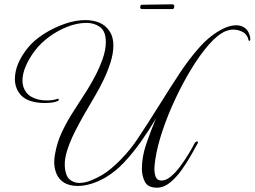

<svg xmlns="http://www.w3.org/2000/svg" viewBox="-20 -818 1179 889"><path d="M707 51Q665 51 651 24Q637 -3 637 -37Q637 -92 657 -151Q677 -210 702 -269Q670 -215 632.5 -162Q595 -109 554 -65.5Q513 -22 468 4Q433 24 400.5 33.5Q368 43 340 43Q303 43 277 28Q252 12 241.5 -13.5Q231 -39 231 -67Q231 -84 234 -100Q243 -156 266.5 -206Q290 -256 320.5 -303Q351 -350 381 -397Q397 -422 418 -461Q439 -500 454.5 -543Q470 -586 470 -623Q470 -673 443.5 -692.5Q417 -712 381 -712Q337 -712 291.5 -694Q246 -676 207 -647Q168 -618 142 -584Q116 -550 100 -513.5Q84 -477 84 -445Q84 -414 101.5 -390.5Q119 -367 158 -357Q167 -355 177 -354Q187 -353 196 -353Q226 -353 245 -360Q246 -361 248 -361Q251 -361 252 -357Q253 -353 249 -351Q229 -341 186 -341Q167 -341 149 -344Q97 -352 73 -382Q49 -412 49 -452Q49 -523 110 -598Q138 -632 182.5 -660.5Q227 -689 278 -707Q329 -725 375 -725Q410 -725 439 -713.5Q468 -702 487 -674Q505 -647 505 -608Q505 -571 491.5 -528.5Q478 -486 458.5 -446Q439 -406 420 -374Q397 -335 371.5 -291Q346 -247 324.5 -203.5Q303 -160 290.5 -120Q278 -80 280 -47Q283 -4 302 12.5Q321 29 347 29Q373 29 401.5 17.5Q430 6 455 -9Q494 -33 539 -79Q584 -125 617 -175Q667 -250 714.5 -326.5Q762 -403 812 -479Q856 -546 905.5 -601Q955 -656 1011 -684Q1026 -692 1042.5 -696.5Q1059 -701 1074 -701Q1096 -701 1113.5 -689Q1131 -677 1138 -647Q1139 -644 1139 -638Q1139 -631 1136 -629Q1133 -627 1131 -632Q1125 -659 1104 -670Q1083 -681 1060 -681Q1050 -681 1041.5 -679Q1033 -677 1025 -674Q988 -658 947.5 -612Q907 -566 867 -500.5Q827 -435 792 -360.5Q757 -286 732.5 -213Q708 -140 699 -79Q698 -72 696.5 -59.5Q695 -47 695 -33Q695 -14 701.5 2Q708 18 728 18Q749 18 772 -1.5Q795 -21 815.5 -49Q836 -77 853 -105Q870 -133 879 -151Q885 -163 893 -163Q900 -163 894 -152Q882 -130 863 -96.5Q844 -63 819.5 -29Q795 5 766.5 28Q738 51 707 51ZM638 -776Q629 -776 629 -785Q629 -789 631 -792.5Q633 -796 636 -796L777 -798Q787 -798 787 -789Q787 -776 778 -776Z"/></svg>

Font: MonteCarlo
Style: Regular
Weight: 400
Designer: Robert E. Leuschke
Foundry: Robert E. Leuschke
Version: Version 1.010; ttfautohint (v1.8.3)